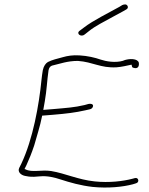

<svg xmlns="http://www.w3.org/2000/svg" viewBox="-20 -848 676 870"><path d="M67 -87C58 -68 77 -54 93 -51L110 -48C125 -46 144 -47 162 -49C194 -52 227 -44 254 -35C297 -21 346 -7 400 -1C470 6 537 -1 582 -13L595 -17C614 -21 608 -46 591 -41L580 -38C538 -27 475 -19 409 -26C333 -34 277 -62 212 -73C169 -80 124 -65 95 -81L91 -82L100 -100C112 -126 124 -156 135 -189C146 -229 162 -277 170 -319L171 -324L221 -328C281 -333 322 -338 366 -348L388 -353C392 -354 394 -355 398 -359C407 -372 399 -380 381 -377L363 -372C317 -361 280 -359 225 -354L176 -350L177 -355C179 -366 181 -377 183 -389C192 -440 193 -482 200 -530C203 -544 209 -549 220 -552H221C252 -559 285 -572 333 -572C402 -567 435 -539 508 -543C533 -545 552 -550 576 -555C579 -549 576 -543 584 -541C608 -533 611 -552 609 -564C604 -583 567 -584 540 -574L539 -573C502 -562 460 -570 436 -578C411 -587 376 -595 341 -597C309 -599 286 -595 265 -589C237 -581 219 -578 197 -567C187 -561 178 -549 174 -530C172 -515 169 -501 168 -486C157 -373 129 -217 77 -107ZM196 -567H197ZM340 -708C324 -695 348 -678 364 -692L383 -707C411 -730 454 -751 490 -771C513 -783 527 -791 538 -797L552 -805C556 -807 558 -809 559 -813C561 -821 554 -828 548 -828C543 -828 538 -827 534 -825L521 -817C473 -790 401 -755 360 -723ZM580 -38H581ZM582 -13H583Z"/></svg>

Font: Stray Cat
Style: LtExtObl
Weight: 300
Version: Version 1.0